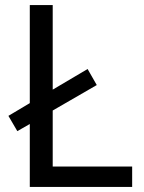

<svg xmlns="http://www.w3.org/2000/svg" viewBox="-20 -734 564 754"><path d="M97 0V-247L48 -219L13 -279L97 -329V-714H187V-382L324 -463L360 -400L187 -300V-80H499V0Z"/></svg>

Font: Noto Sans Old North Arabian
Style: Regular
Weight: 400
Designer: Monotype Design Team
Foundry: Monotype Imaging Inc.
Version: Version 2.001; ttfautohint (v1.8.4.7-5d5b)